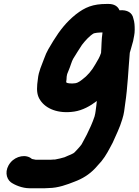

<svg xmlns="http://www.w3.org/2000/svg" viewBox="-20 -772 720 997"><path d="M326.3 -374.8 328.8 -387.4C330.2 -391.9 333 -399.3 336.1 -405.7C343.8 -422.2 352.6 -454.5 359.6 -466.2C372.7 -486.7 391.4 -518.5 405.7 -539.1C422.3 -560.6 445.6 -586.9 467.5 -599C472.2 -600.8 493.3 -603.5 504.5 -603.5H512.3C506.5 -566 507.6 -532.1 504.7 -497.1C496.5 -472.6 489.6 -463.2 474.6 -437.3C457.1 -405.9 433.3 -377.9 406.3 -358.4C389.6 -345.5 379 -338.5 355.6 -338.5C330.9 -338.5 322.8 -342.1 323.8 -347C325.5 -355.7 325.6 -364.1 326.3 -374.8ZM242.5 57.5H165.7C162.6 56.9 153.1 55.1 145.9 53.5C116.2 27 63.1 37.4 34.6 71.9C2.8 110.2 10.6 154.7 36.4 174.5C56.1 188.6 95.1 205.5 133 205.5H213C219.9 205.5 225.8 205.2 232.9 204.5C282 204.2 330.1 185.9 366.5 171.5C408 156.2 443.6 134.1 473.5 102.5C483.9 91.6 493.4 80.7 506.4 65.8C530.8 36.2 547.8 1.4 565.1 -31C565.2 -31.3 565.4 -31.8 565.6 -32.1C581.4 -68.6 601.9 -108 614.9 -152.7C624.9 -183.5 625.8 -204.4 629.9 -232.6C642.9 -317.7 646.6 -413.7 654 -498.1C655.9 -504.6 657.9 -511.4 659.8 -517.9L667 -543.7C670.4 -554.3 672.8 -563.7 674 -573.5L676.5 -586C678.5 -596.2 679.5 -606.7 679.5 -617.5C679.5 -637.6 678.8 -657 672.4 -676.3C667 -705.6 641.2 -722.3 600.5 -718.5C591.9 -740 572 -751.5 544 -751.5H534C461.9 -751.5 421.7 -734.5 373.6 -697.1C324.6 -657.7 291.3 -615.2 257.4 -560.7C238.7 -529.2 222.2 -505.9 208.8 -466.9C197 -433.7 180.6 -402.8 176.6 -360.9L173.4 -334.8C170.3 -299.6 173.1 -274.4 189.7 -250.7C218.1 -208.1 280.5 -180 365.4 -192.6C408.8 -199.1 449.2 -221.7 482.8 -247.6C482 -239.3 481.2 -230.4 480.3 -224.4C476.5 -199.4 477 -189.6 471 -167.3C460 -133.9 445 -101.8 430.5 -72.5C421.5 -53.9 414.3 -43.7 403.8 -22.6C393.9 -8.4 381.4 3.7 369.3 16.9C359.7 28.1 339.6 32.8 315.1 44.5C300.3 49 282.3 53.5 264.7 56.5H256.7C252.1 56.5 247.2 57.5 242.5 57.5Z"/></svg>

Font: Smoothie
Style: SeBdIt
Weight: 600
Foundry: Cannot Into Space Fonts
Version: Version 0.8